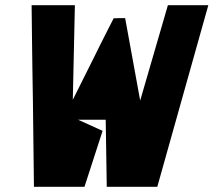

<svg xmlns="http://www.w3.org/2000/svg" viewBox="-20 -721 824 741"><path d="M261 -336Q305 -424 340 -494Q354 -523 368.5 -551.5Q383 -580 394 -602Q407 -628 419 -651Q419 -650 426 -650.5Q433 -651 441 -651H463L521 -333L628 -701H784L587 0H392L388 -259H281L376 -216L306 0H111Q109 -184 107 -333Q106 -396 105 -458Q104 -520 103.5 -571Q103 -622 102.5 -657Q102 -692 102 -701H269Z"/></svg>

Font: Relentless
Style: Condensed Bold Italic
Weight: 700
Width: 3
Italic angle: -7°
Designer: Sparks studio
Foundry: Sparks Studio
Version: Version 1.101